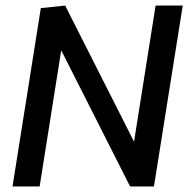

<svg xmlns="http://www.w3.org/2000/svg" viewBox="-20 -670 698 690"><path d="M25 0H122.5L200 -489.2L447.5 0H533.3L636.7 -650H539.2L461.7 -160.8L214.2 -650L126.7 -640.8Z"/></svg>

Font: Boon Medium
Style: Italic
Weight: 500
Italic angle: -9°
Designer: Sungsit Sawaiwan
Foundry: FontUni
Version: Version 3.0